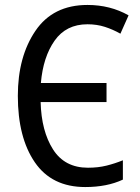

<svg xmlns="http://www.w3.org/2000/svg" viewBox="-20 -745 565 775"><path d="M466 -609 499 -683Q425 -725 333 -725Q194 -725 123 -620.5Q52 -516 52 -358Q52 -190 120.5 -90Q189 10 324 10Q412 10 476 -20V-98Q444 -85 410 -76.5Q376 -68 335 -68Q241 -68 194 -142Q147 -216 144 -333H410V-410H145Q154 -515 200.5 -581Q247 -647 333 -647Q371 -647 403.5 -636.5Q436 -626 466 -609Z"/></svg>

Font: Noto Sans Display SemiCondensed
Style: Regular
Weight: 400
Width: 4
Designer: Monotype Design team
Foundry: Monotype Imaging Inc.
Version: 1.000